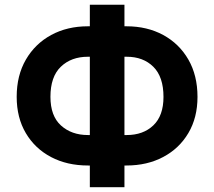

<svg xmlns="http://www.w3.org/2000/svg" viewBox="-20 -760 904 810"><path d="M350.9 -649.1H359V-740.1H505V-649.1H513.5Q600.9 -649.1 668.5 -612.4Q736.2 -575.6 774.7 -508.7Q813.2 -441.8 813.2 -351.2Q813.2 -263.8 774.7 -198.7Q736.2 -133.5 668.5 -97.7Q600.9 -61.8 513.5 -61.8H505V29.8H359V-61.8H350.9Q263.1 -61.8 195.3 -97.5Q127.5 -133.2 89 -198.3Q50.4 -263.5 50.4 -351.6Q50.4 -441.8 89.3 -508.7Q128.2 -575.6 196 -612.4Q263.8 -649.1 350.9 -649.1ZM350.9 -520.6Q280.5 -520.6 236.7 -478.5Q192.8 -436.4 192.8 -351.6Q192.8 -270.6 237.4 -230.5Q282 -190.3 350.9 -190.3H359V-520.6ZM505 -520.6V-190.3H514.6Q584.2 -190.3 627 -231.2Q669.7 -272 669.7 -351.2Q669.7 -435.7 627 -478.2Q584.2 -520.6 514.6 -520.6Z"/></svg>

Font: Inter UI
Style: Bold
Weight: 700
Designer: Rasmus Andersson
Foundry: rsms
Version: 3.2;8d6f07862